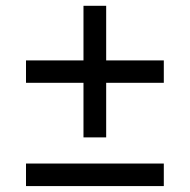

<svg xmlns="http://www.w3.org/2000/svg" viewBox="-20 -629 642 649"><path d="M67.9 -424.8H262.2V-609.4H338.9V-424.8H533.7V-349.1H338.9V-164.6H262.2V-349.1H67.9ZM67.9 0V-76.2H533.7V0Z"/></svg>

Font: Spartan MB Med
Style: Regular
Weight: 500
Designer: Matt Bailey, Mirko Velimirovic
Foundry: Matt Bailey
Version: Version 1.005